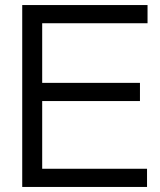

<svg xmlns="http://www.w3.org/2000/svg" viewBox="-20 -740 634 760"><path d="M68 0H562V-72H147V-340H534V-412H147V-648H564V-720H68Z"/></svg>

Font: Aspekta 350
Style: Regular
Weight: 350
Designer: Ivo Dolenc
Version: Version 2.000